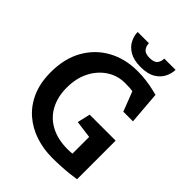

<svg xmlns="http://www.w3.org/2000/svg" viewBox="-240 -972 1097 1097"><g transform="rotate(45 309.0 -423.0)"><path d="M381 4Q310 4 246.5 -17Q183 -38 134 -80.5Q85 -123 57 -187Q29 -251 29 -337Q29 -447 74 -526.5Q119 -606 197.5 -649Q276 -692 376 -692Q414 -692 447.5 -687.5Q481 -683 506.5 -677Q532 -671 544 -668L560 -470H482L436 -589Q426 -591 413.5 -592Q401 -593 373 -593Q313 -593 263.5 -560.5Q214 -528 185 -471Q156 -414 156 -338Q156 -266 185 -210.5Q214 -155 271 -124Q328 -93 408 -93Q420 -93 430 -93.5Q440 -94 446 -95V-230L340 -244L358 -322H568V-10Q549 -7 518.5 -3.5Q488 0 452 2Q416 4 381 4ZM371 -720Q316 -720 282 -740Q248 -760 233 -790.5Q218 -821 218 -850H309Q309 -826 322.5 -809.5Q336 -793 371 -793Q407 -793 420 -809.5Q433 -826 433 -850H524Q524 -821 509 -790.5Q494 -760 460.5 -740Q427 -720 371 -720Z"/></g></svg>

Font: Kreon Light SemiBold
Style: Regular
Weight: 600
Version: Version 2.002